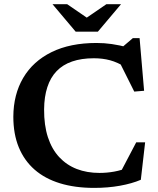

<svg xmlns="http://www.w3.org/2000/svg" viewBox="-20 -904 772 936"><path d="M465 -61Q501.5 -61 537.2 -67.5Q573 -74 610 -89L560.5 -51L644 -210H687.5L666.5 -27.5Q623 -9 564.5 1.5Q506 12 439 12Q345.5 12 272.2 -10.5Q199 -33 148.5 -77.2Q98 -121.5 71.5 -186Q45 -250.5 45 -335Q45.5 -443.5 93.2 -524.5Q141 -605.5 231.5 -650Q322 -694.5 450.5 -694.5Q489 -694.5 525.2 -689.2Q561.5 -684 605.5 -672.5L566.5 -666L627.5 -718H660.5L682.5 -461.5L634.5 -457.5L551.5 -623.5L594.5 -575Q553 -600.5 516.5 -610.2Q480 -620 437.5 -620Q377 -620 331.5 -604.2Q286 -588.5 256 -557.2Q226 -526 210.8 -479.2Q195.5 -432.5 195 -371Q194.5 -293.5 213.5 -235.2Q232.5 -177 268.5 -138.2Q304.5 -99.5 354.2 -80.2Q404 -61 465 -61ZM415.5 -809.5H390.5L498.5 -883.5H570L457 -749.5H349L236 -883.5H307.5Z"/></svg>

Font: Newsreader SemiBold
Style: Regular
Weight: 600
Designer: Hugues Gentile
Foundry: Production Type
Version: Version 1.003